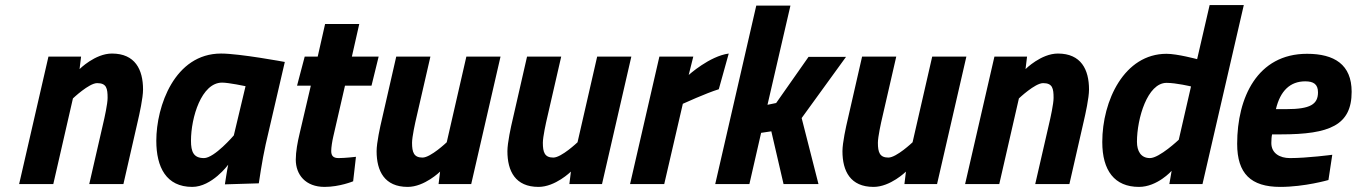

<svg xmlns="http://www.w3.org/2000/svg" viewBox="-20 -722 5321 753"><path d="M266 -336C266 -336 329 -396 361 -396C398 -396 402 -375 402 -338C402 -315 390 -260 384 -235L330 0H464L520 -245C527 -275 541 -338 541 -371C541 -449 510 -512 419 -512C353 -512 292 -451 292 -451L298 -500H170L55 0H189Z M851 -398C877 -398 943 -384 943 -384L897 -191C897 -191 821 -102 780 -102C739 -102 729 -127 729 -170C729 -261 770 -398 851 -398ZM734 11C811 11 875 -76 875 -76C871 -59 862 1 862 1L995 -3C995 -3 1008 -94 1022 -156L1097 -479C1097 -479 920 -512 847 -512C665 -512 593 -306 593 -170C593 -66 632 11 734 11Z M1465 -500H1360L1389 -628H1255L1226 -500H1175L1145 -386H1199L1155 -198C1147 -165 1140 -127 1140 -96C1140 -37 1178 11 1253 11C1312 11 1365 -11 1365 -11L1376 -107C1376 -107 1334 -102 1308 -102C1287 -102 1279 -111 1279 -130C1279 -144 1283 -169 1287 -186L1333 -386H1437Z M1732 -164C1732 -164 1669 -104 1637 -104C1603 -104 1596 -125 1596 -162C1596 -185 1608 -240 1614 -265L1668 -500H1534L1478 -255C1471 -226 1457 -162 1457 -129C1457 -51 1488 11 1579 11C1645 11 1706 -49 1706 -49L1700 0H1828L1943 -500H1809Z M2245 -164C2245 -164 2182 -104 2150 -104C2116 -104 2109 -125 2109 -162C2109 -185 2121 -240 2127 -265L2181 -500H2047L1991 -255C1984 -226 1970 -162 1970 -129C1970 -51 2001 11 2092 11C2158 11 2219 -49 2219 -49L2213 0H2341L2456 -500H2322Z M2585 0 2658 -315C2658 -315 2750 -357 2799 -372L2838 -512C2763 -502 2681 -428 2681 -428L2699 -500H2566L2451 0Z M2965 -201 3005 -207 3053 0H3190L3124 -259L3298 -499H3151L3024 -318L2990 -311L3080 -700H2946L2785 0H2919Z M3559 -164C3559 -164 3496 -104 3464 -104C3430 -104 3423 -125 3423 -162C3423 -185 3435 -240 3441 -265L3495 -500H3361L3305 -255C3298 -226 3284 -162 3284 -129C3284 -51 3315 11 3406 11C3472 11 3533 -49 3533 -49L3527 0H3655L3770 -500H3636Z M3976 -336C3976 -336 4039 -396 4071 -396C4108 -396 4112 -375 4112 -338C4112 -315 4100 -260 4094 -235L4040 0H4174L4230 -245C4237 -275 4251 -338 4251 -371C4251 -449 4220 -512 4129 -512C4063 -512 4002 -451 4002 -451L4008 -500H3880L3765 0H3899Z M4603 -174C4603 -174 4527 -102 4490 -102C4454 -102 4439 -130 4439 -166C4439 -257 4480 -397 4555 -397C4593 -397 4651 -383 4651 -383L4603 -174ZM4724 -702 4675 -490C4675 -490 4597 -511 4555 -511C4389 -511 4303 -327 4303 -165C4303 -53 4351 11 4447 11C4519 11 4575 -52 4575 -52L4566 0H4696L4858 -702Z M4984 -294C5001 -366 5040 -403 5099 -403C5131 -403 5149 -392 5149 -360C5149 -313 5119 -294 5025 -294H4984ZM5039 -102C4999 -102 4966 -121 4966 -161C4966 -173 4967 -187 4969 -195H5004C5195 -195 5281 -231 5281 -362C5281 -469 5213 -511 5106 -511C4911 -511 4832 -339 4832 -158C4832 -41 4886 11 5001 11C5097 11 5190 -16 5190 -16L5205 -115C5205 -115 5107 -102 5039 -102Z"/></svg>

Font: RazerF5
Style: Bold Italic
Weight: 700
Foundry: Razer Inc.
Version: Version 2